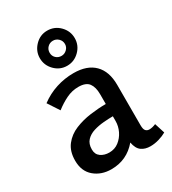

<svg xmlns="http://www.w3.org/2000/svg" viewBox="-187 -864 876 976"><g transform="rotate(-30 251.0 -376.0)"><path d="M253 -509Q332 -509 374 -467Q416 -425 416 -346V-109Q416 -85 424 -76.5Q432 -68 445 -68Q454 -68 464 -70.5Q474 -73 483 -77L502 -17Q483 -6 457.5 1.5Q432 9 407 9Q376 9 355 -6Q334 -21 327 -59Q268 11 177 11Q118 11 78 -23Q38 -57 38 -119Q38 -174 65 -208.5Q92 -243 134.5 -260.5Q177 -278 225.5 -284.5Q274 -291 317 -291V-349Q317 -390 300 -413Q283 -436 239 -436Q202 -436 168 -419.5Q134 -403 102 -378L58 -445Q101 -477 150.5 -493Q200 -509 253 -509ZM317 -219Q293 -219 262.5 -216.5Q232 -214 204 -205.5Q176 -197 158 -178Q140 -159 140 -126Q140 -97 160.5 -82.5Q181 -68 210 -68Q242 -68 266 -86.5Q290 -105 303.5 -133Q317 -161 317 -191ZM245 -763Q288 -763 318 -732.5Q348 -702 348 -660Q348 -618 317.5 -587.5Q287 -557 245 -557Q203 -557 173 -587.5Q143 -618 143 -660Q143 -701 173 -732Q203 -763 245 -763ZM245 -704Q226 -704 213 -691Q200 -678 200 -659Q200 -640 213 -627.5Q226 -615 245 -615Q263 -615 276.5 -628Q290 -641 290 -659Q290 -678 276.5 -691Q263 -704 245 -704Z"/></g></svg>

Font: Rosario SemiBold
Style: Regular
Weight: 600
Designer: Hector Gatti
Foundry: Omnibus Type
Version: Version 1.101; ttfautohint (v1.8.1.43-b0c9)